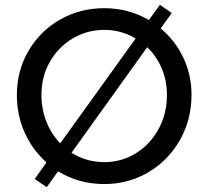

<svg xmlns="http://www.w3.org/2000/svg" viewBox="-20 -752 864 797"><path d="M413 -718Q513 -718 598 -669L644 -732L693 -698L647 -634Q707 -584 741 -512.5Q775 -441 775 -358Q775 -256 727 -171Q679 -86 596 -37Q513 12 413 12Q307 12 221 -41L174 25L124 -9L173 -78Q115 -129 82.5 -201.5Q50 -274 50 -358Q50 -458 98 -540.5Q146 -623 229 -670.5Q312 -718 413 -718ZM230 -157 543 -592Q484 -628 413 -628Q342 -628 282 -592.5Q222 -557 187 -495.5Q152 -434 152 -358Q152 -299 172.5 -247Q193 -195 230 -157ZM591 -556 277 -118Q338 -79 413 -79Q484 -79 543.5 -115.5Q603 -152 638 -216Q673 -280 673 -358Q673 -417 651.5 -468Q630 -519 591 -556Z"/></svg>

Font: Museo Sans Medium
Style: Regular
Weight: 500
Designer: Jos Buivenga
Foundry: Jos Buivenga & Rosetta Type Foundry (extension, remastering)
Version: Version 3.600;PS 1.000;hotconv 1.0.88;makeotf.lib2.5.647800;